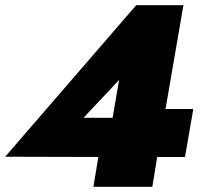

<svg xmlns="http://www.w3.org/2000/svg" viewBox="-22 -720 787 740"><path d="M-2 -116 357 -115 338 0H565L584 -115H691L723 -300H616L685 -700H503ZM300 -266 437 -412 412 -266Z"/></svg>

Font: Jost* Black
Style: Italic
Weight: 900
Italic angle: -10°
Version: Version 3.7